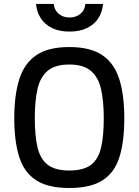

<svg xmlns="http://www.w3.org/2000/svg" viewBox="-20 -935 697 966"><path d="M328.6 10.9Q221.2 10.9 161 -28.7Q100.8 -68.2 76.3 -146.5Q51.8 -224.7 51.8 -340.1Q51.8 -454.7 76.5 -534.8Q101.2 -614.8 161.4 -656.6Q221.6 -698.3 328.6 -698.3Q435.6 -698.3 495.8 -656.8Q556 -615.2 580.7 -535.2Q605.4 -455.1 605.4 -340.1Q605.4 -222.9 580.9 -144.8Q556.4 -66.7 496.2 -27.9Q436 10.9 328.6 10.9ZM328.6 -77.1Q399.9 -77.1 437.3 -105.3Q474.7 -133.5 488.4 -191.9Q502.1 -250.2 502.1 -340.1Q502.1 -428.4 488 -488.2Q473.9 -548.1 436.3 -579.2Q398.8 -610.4 328.6 -610.4Q258.1 -610.4 220.5 -579.4Q182.9 -548.4 169 -488.6Q155.1 -428.8 155.1 -340.1Q155.1 -252 168.8 -193.5Q182.6 -135 220.1 -106.1Q257.7 -77.1 328.6 -77.1ZM329.6 -776.1Q278.2 -776.1 241.7 -794.1Q205.1 -812 184.9 -843.6Q164.6 -875.1 161.5 -915.2H250.5Q253 -884.9 274.9 -866Q296.8 -847 329.6 -847Q363.1 -847 385.3 -866Q407.5 -884.9 409.4 -915.2H498.4Q495.2 -875.1 475 -843.6Q454.7 -812 418.2 -794.1Q381.7 -776.1 329.6 -776.1Z"/></svg>

Font: TitilliumWeb ExtraLight
Style: Regular
Weight: 400
Designer: Mohamed Gaber, Accademia di Belle Arti di Urbino and others
Foundry: Kief Type Foundry, Accademia di Belle Arti di Urbino and others
Version: Version 3.000; ttfautohint (v1.8.2)